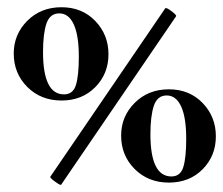

<svg xmlns="http://www.w3.org/2000/svg" viewBox="-20 -500 617 531"><path d="M119 -11 437 -477Q440 -480 454.5 -469Q469 -458 467 -455L149 11Q147 13 132.5 2.5Q118 -8 119 -11ZM18 -352Q18 -405 55.5 -442.5Q93 -480 150 -480Q207 -480 243.5 -442Q280 -404 280 -350Q280 -296 243.5 -259Q207 -222 150 -222Q93 -222 55.5 -259.5Q18 -297 18 -352ZM198 -343Q198 -402 184 -432.5Q170 -463 144 -463Q118 -463 108.5 -435Q99 -407 99 -356Q99 -239 157 -239Q182 -239 190 -265Q198 -291 198 -343ZM315 -125Q315 -178 352.5 -215.5Q390 -253 447 -253Q504 -253 540.5 -215Q577 -177 577 -123Q577 -69 540.5 -32Q504 5 447 5Q390 5 352.5 -32.5Q315 -70 315 -125ZM495 -116Q495 -175 481 -205.5Q467 -236 441 -236Q415 -236 405.5 -207.5Q396 -179 396 -129Q396 -12 454 -12Q479 -12 487 -38Q495 -64 495 -116Z"/></svg>

Font: Cormorant Unicase
Style: Bold
Weight: 700
Designer: Christian Thalmann (Catharsis Fonts)
Foundry: Catharsis Fonts
Version: Version 4.000